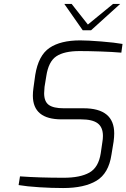

<svg xmlns="http://www.w3.org/2000/svg" viewBox="-20 -944 639 970"><path d="M74 -9 81 -53Q177 -46 302 -46Q385 -46 431.5 -72Q478 -98 489 -170L497 -225Q500 -242 500 -257Q500 -301 473.5 -321Q447 -341 389 -341H291Q146 -341 146 -461Q146 -479 149 -500L158 -565Q174 -664 230 -702Q286 -740 385 -740Q423 -740 491.5 -734.5Q560 -729 599 -722L593 -678Q547 -682 486.5 -684Q426 -686 382 -686Q304 -686 264.5 -659.5Q225 -633 214 -560L205 -505Q203 -481 203 -473Q203 -431 226.5 -414Q250 -397 302 -397H402Q557 -397 557 -270Q557 -252 554 -229L543 -162Q529 -68 467.5 -31Q406 6 299 6Q242 6 178.5 2Q115 -2 74 -9ZM305 -924H342L424 -820L551 -924H587L440 -791H398Z"/></svg>

Font: Exo Light
Style: Italic
Weight: 300
Italic angle: -9°
Designer: Natanael Gama
Foundry: Natanael Gama
Version: Version 1.500; ttfautohint (v1.6)